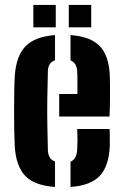

<svg xmlns="http://www.w3.org/2000/svg" viewBox="-20 -751 500 780"><path d="M40 -156.5Q38.5 -183 37.8 -222Q37 -261 37.2 -303.2Q37.5 -345.5 38 -382.5Q38.5 -419.5 40 -441.5Q45.5 -524 84 -563.2Q122.5 -602.5 203.5 -608.5V-506Q175.5 -497.5 174.5 -461.5Q173 -400 172.2 -349.2Q171.5 -298.5 172.2 -249Q173 -199.5 174.5 -142Q175.5 -104.5 203.5 -95V8.5Q119 2.5 82 -37Q45 -76.5 40 -156.5ZM220.5 -277.5V-369H294.5Q294.5 -399 294.5 -425.8Q294.5 -452.5 293.5 -461.5Q292 -495.5 266.5 -505.5V-608.5Q347.5 -602.5 384.8 -564.2Q422 -526 426 -446.5Q426.5 -435 426.8 -406.2Q427 -377.5 426.8 -342.5Q426.5 -307.5 425 -277.5ZM266.5 8.5V-94.5Q291.5 -103.5 293.5 -143Q294.5 -158 294.8 -178Q295 -198 293.5 -227H425Q426 -218.5 426.2 -195.8Q426.5 -173 426 -156.5Q422 -75 384.8 -36Q347.5 3 266.5 8.5ZM259.5 -640V-731H350.5V-640ZM115.5 -640V-731H206.5V-640Z"/></svg>

Font: Big Shoulders Stencil Text ExtraBold
Style: Regular
Weight: 800
Designer: Patric King
Foundry: XO Type Co
Version: Version 1.000